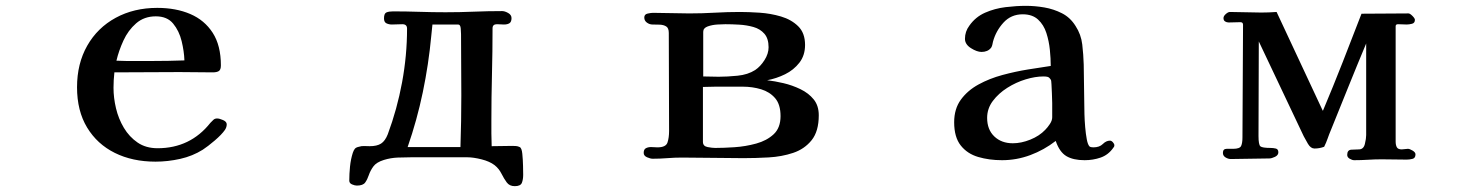

<svg xmlns="http://www.w3.org/2000/svg" viewBox="-20 -546 5040 658"><path d="M612 -339Q611 -370 602.5 -405Q594 -440 573.5 -465Q553 -490 514 -490Q474 -490 446.5 -466Q419 -442 403 -407Q387 -372 379 -338Q396 -337 413 -337Q430 -337 446 -337H502Q530 -337 557 -337.5Q584 -338 612 -339ZM757 -120Q757 -110 751 -101Q740 -85 716 -64.5Q692 -44 675 -33Q640 -11 597.5 -1.5Q555 8 513 8Q434 8 373.5 -22Q313 -52 278.5 -109Q244 -166 244 -247Q244 -328 279 -389.5Q314 -451 376.5 -485Q439 -519 519 -519Q583 -519 632 -498Q681 -477 709 -433.5Q737 -390 737 -322Q737 -307 730 -302.5Q723 -298 709 -298Q681 -298 652.5 -298.5Q624 -299 595 -299Q540 -299 484 -298.5Q428 -298 372 -298Q369 -271 369 -245Q369 -211 377.5 -175Q386 -139 404.5 -108Q423 -77 451.5 -57.5Q480 -38 520 -38Q632 -38 701 -125Q706 -130 711 -135Q716 -140 724 -140Q732 -140 744.5 -134.5Q757 -129 757 -120Z M1561 -220Q1561 -272 1560.5 -324.5Q1560 -377 1560 -429Q1560 -434 1559 -448Q1558 -462 1550 -462H1462Q1461 -452 1460 -442.5Q1459 -433 1458 -423Q1449 -326 1429 -230Q1409 -134 1377 -42H1500Q1514 -42 1529 -42Q1544 -42 1558 -42Q1561 -131 1561 -220ZM1773 53Q1773 69 1768.5 80.5Q1764 92 1744 92Q1726 92 1716.5 79Q1707 66 1698.5 49Q1690 32 1675 20Q1658 7 1630 0Q1602 -7 1581 -7H1390Q1367 -7 1343 -6Q1319 -5 1296 2Q1270 10 1259.5 24.5Q1249 39 1244 54Q1239 69 1231.5 79.5Q1224 90 1203 90Q1196 90 1186.5 86Q1177 82 1177 73Q1177 50 1179.5 25Q1182 0 1189 -22Q1192 -31 1196 -36Q1200 -41 1210 -43Q1219 -46 1228 -45.5Q1237 -45 1247 -45Q1272 -45 1286 -54Q1300 -63 1309 -86Q1341 -172 1358 -264Q1375 -356 1375 -448Q1375 -463 1359 -463Q1350 -463 1341 -462.5Q1332 -462 1323 -462Q1313 -462 1304.5 -466Q1296 -470 1296 -483Q1296 -500 1304.5 -503.5Q1313 -507 1327 -507Q1372 -507 1417 -505.5Q1462 -504 1507 -504Q1556 -504 1604 -506Q1652 -508 1701 -508Q1710 -508 1721.5 -501.5Q1733 -495 1733 -484Q1733 -471 1726 -466.5Q1719 -462 1707 -462Q1701 -462 1695 -462.5Q1689 -463 1683 -463Q1668 -463 1668 -449Q1668 -370 1666 -291Q1664 -212 1664 -132Q1664 -110 1664 -88.5Q1664 -67 1665 -45Q1683 -45 1700.5 -45.5Q1718 -46 1736 -46Q1742 -46 1748.5 -45.5Q1755 -45 1761 -42Q1768 -39 1770 -19Q1772 1 1772.5 22.5Q1773 44 1773 53Z M2655 -148Q2655 -188 2636.5 -209.5Q2618 -231 2588.5 -240Q2559 -249 2525 -249H2477Q2455 -249 2433 -249Q2411 -249 2389 -248V-60Q2389 -45 2405 -42Q2421 -39 2431 -39Q2460 -39 2497.5 -41.5Q2535 -44 2571.5 -54Q2608 -64 2631.5 -86Q2655 -108 2655 -148ZM2614 -384Q2614 -414 2599.5 -430.5Q2585 -447 2562 -453.5Q2539 -460 2513.5 -461.5Q2488 -463 2466 -463Q2457 -463 2439 -462Q2421 -461 2405.5 -455.5Q2390 -450 2390 -437V-284Q2404 -284 2417 -283.5Q2430 -283 2443 -283Q2472 -283 2507.5 -286.5Q2543 -290 2568 -306Q2586 -318 2600 -340Q2614 -362 2614 -384ZM2786 -151Q2786 -96 2761.5 -65.5Q2737 -35 2698 -22Q2659 -9 2614 -6.5Q2569 -4 2528 -4Q2476 -4 2423 -5Q2370 -6 2317 -6Q2292 -6 2267 -4Q2242 -2 2217 -2Q2209 -2 2197.5 -7Q2186 -12 2186 -22Q2186 -34 2193.5 -38Q2201 -42 2211 -42Q2217 -42 2222.5 -41.5Q2228 -41 2233 -41Q2262 -41 2267.5 -57.5Q2273 -74 2273 -97Q2273 -181 2272.5 -265Q2272 -349 2272 -433Q2272 -450 2263 -455.5Q2254 -461 2241 -461.5Q2228 -462 2216 -462Q2206 -462 2197 -468.5Q2188 -475 2188 -486Q2188 -497 2199.5 -499.5Q2211 -502 2218 -502Q2250 -502 2280.5 -501Q2311 -500 2342 -500Q2386 -500 2429.5 -502.5Q2473 -505 2516 -505Q2545 -505 2583 -502.5Q2621 -500 2656.5 -489.5Q2692 -479 2715.5 -456Q2739 -433 2739 -392Q2739 -356 2719.5 -331Q2700 -306 2670.5 -291.5Q2641 -277 2609 -271Q2635 -268 2665 -261Q2695 -254 2723 -240.5Q2751 -227 2768.5 -205.5Q2786 -184 2786 -151Z M3586 -172Q3586 -177 3586 -192.5Q3586 -208 3585 -225.5Q3584 -243 3583.5 -257Q3583 -271 3581 -273Q3576 -281 3570.5 -282.5Q3565 -284 3556 -284Q3528 -284 3495 -274Q3462 -264 3432 -245Q3402 -226 3382.5 -200Q3363 -174 3363 -142Q3363 -102 3387.5 -78.5Q3412 -55 3451 -55Q3480 -55 3511 -67.5Q3542 -80 3562 -101Q3570 -109 3578 -121Q3586 -133 3586 -144ZM3799 -48Q3799 -43 3795 -39Q3778 -15 3752 -6Q3726 3 3697 3Q3658 3 3634.5 -11Q3611 -25 3598 -63Q3558 -32 3511 -14.5Q3464 3 3414 3Q3370 3 3332.5 -8Q3295 -19 3272.5 -47.5Q3250 -76 3250 -127Q3250 -173 3273 -204.5Q3296 -236 3333.5 -256.5Q3371 -277 3415.5 -289Q3460 -301 3503.5 -308Q3547 -315 3581 -320Q3581 -345 3578 -375Q3575 -405 3566 -433Q3557 -461 3537.5 -479Q3518 -497 3485 -497Q3445 -497 3419 -468.5Q3393 -440 3383 -403Q3382 -399 3381 -393.5Q3380 -388 3377 -383Q3371 -375 3362.5 -371.5Q3354 -368 3344 -368Q3328 -368 3307.5 -381Q3287 -394 3287 -413Q3287 -438 3302 -458Q3323 -488 3356 -502.5Q3389 -517 3426 -521.5Q3463 -526 3496 -526Q3527 -526 3559 -520.5Q3591 -515 3619.5 -500.5Q3648 -486 3666 -457Q3685 -428 3689 -393.5Q3693 -359 3694 -325Q3695 -290 3695 -255Q3695 -220 3696 -185Q3696 -175 3696.5 -154.5Q3697 -134 3699 -110.5Q3701 -87 3704.5 -68.5Q3708 -50 3714 -44Q3718 -41 3727 -41Q3748 -41 3759.5 -52.5Q3771 -64 3784 -64Q3789 -64 3794 -58.5Q3799 -53 3799 -48Z M4831 -17Q4831 -4 4820.5 -1.5Q4810 1 4801 1Q4779 1 4758 0.5Q4737 0 4715 0Q4692 0 4668 1.5Q4644 3 4621 3Q4614 3 4605.5 -2Q4597 -7 4597 -15Q4597 -32 4611 -33Q4625 -34 4637 -34Q4653 -34 4657.5 -52.5Q4662 -71 4662 -83V-397Q4631 -323 4601 -248.5Q4571 -174 4541 -100Q4535 -86 4530 -71.5Q4525 -57 4518 -43Q4502 -37 4485 -37Q4472 -37 4462.5 -53Q4453 -69 4448 -79L4294 -404Q4294 -323 4293.5 -242Q4293 -161 4293 -80Q4293 -50 4299.5 -44.5Q4306 -39 4335 -39Q4343 -39 4352 -37Q4361 -35 4361 -24Q4361 -14 4349.5 -8.5Q4338 -3 4330 -3Q4297 -3 4264 -2Q4231 -1 4198 -1Q4189 -1 4180 -6.5Q4171 -12 4171 -22Q4171 -36 4184 -36Q4197 -36 4206 -36Q4229 -36 4233.5 -46Q4238 -56 4238 -75Q4238 -172 4239 -268Q4240 -364 4240 -461Q4240 -470 4231 -470Q4221 -470 4211.5 -469.5Q4202 -469 4191 -469Q4184 -469 4178.5 -472.5Q4173 -476 4173 -484Q4173 -491 4181 -498Q4189 -505 4195 -505Q4222 -505 4248.5 -504Q4275 -503 4302 -503Q4315 -503 4328.5 -503.5Q4342 -504 4355 -505L4513 -167H4514Q4549 -250 4581.5 -333Q4614 -416 4646 -499Q4687 -499 4727 -499.5Q4767 -500 4807 -500Q4812 -500 4820.5 -491.5Q4829 -483 4829 -478Q4829 -467 4819 -464.5Q4809 -462 4801 -462Q4794 -462 4786.5 -462.5Q4779 -463 4771 -463Q4763 -463 4763 -456Q4763 -357 4763 -258Q4763 -159 4763 -61Q4763 -49 4767 -41.5Q4771 -34 4784 -34Q4789 -34 4794.5 -35Q4800 -36 4805 -36Q4811 -36 4821 -30Q4831 -24 4831 -17Z"/></svg>

Font: Kaisei Opti
Style: Bold
Weight: 700
Designer: Font-Kai, 金井和夫
Foundry: KAZUO KANAI
Version: Version 5.003